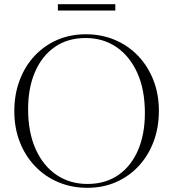

<svg xmlns="http://www.w3.org/2000/svg" viewBox="-20 -889 828 919"><path d="M390.5 -725Q466 -725 529.8 -698Q593.5 -671 640.8 -621.8Q688 -572.5 714.2 -505.5Q740.5 -438.5 740.5 -358.5Q740.5 -278 715 -210.8Q689.5 -143.5 643.5 -94Q597.5 -44.5 535 -17.2Q472.5 10 398.5 10Q323 10 259 -17Q195 -44 147.8 -93.5Q100.5 -143 74.5 -210Q48.5 -277 48.5 -357Q48.5 -437 73.8 -504.2Q99 -571.5 145 -621Q191 -670.5 253.5 -697.8Q316 -725 390.5 -725ZM398.5 -8.5Q484.5 -8.5 546.2 -51.2Q608 -94 640.8 -170.5Q673.5 -247 673.5 -348Q673.5 -460 637 -540.5Q600.5 -621 536.8 -664Q473 -707 390 -707Q303.5 -707 242 -664Q180.5 -621 147.5 -544.5Q114.5 -468 114.5 -367Q114.5 -255 151 -174.5Q187.5 -94 251.5 -51.2Q315.5 -8.5 398.5 -8.5ZM257 -838.5V-869H532V-838.5Z"/></svg>

Font: Newsreader Display Light
Style: Regular
Weight: 300
Designer: Hugues Gentile
Foundry: Production Type
Version: Version 1.001